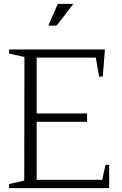

<svg xmlns="http://www.w3.org/2000/svg" viewBox="-20 -970 628 990"><path d="M491 -575 474 -673H169V-385H429V-342H169V-43H507L524 -120H543V0H27V-21L105 -39L106 -676L27 -694V-715H521L510 -575ZM278 -950H358Q299 -871 271 -838H229Q231 -843 278 -950Z"/></svg>

Font: Afta serif
Style: Regular
Weight: 400
Designer: parq.ink
Foundry: Oriol Esparraguera Font
Version: Version 1.000